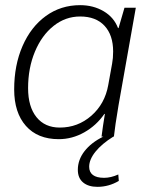

<svg xmlns="http://www.w3.org/2000/svg" viewBox="-20 -530 574 745"><path d="M439 147 441 172Q402 195 358 195Q323 195 302.5 178Q282 161 282 129Q282 90 308 56.5Q334 23 381 0H374Q379 -40 387 -88H385Q354 -43 307 -16.5Q260 10 208 10Q126 10 80.5 -41.5Q35 -93 35 -183Q35 -277 67.5 -351.5Q100 -426 158 -468Q216 -510 291 -510Q342 -510 382 -486.5Q422 -463 438 -421H440L463 -500H507L440 -122Q426 -39 422 0H420Q375 28 350.5 58.5Q326 89 326 117Q326 138 340.5 149Q355 160 384 160Q410 160 439 147ZM400 -200 415 -283Q419 -304 419 -330Q419 -394 385.5 -430Q352 -466 291 -466Q234 -466 188 -429.5Q142 -393 115.5 -329.5Q89 -266 89 -188Q89 -116 121.5 -75.5Q154 -35 212 -35Q282 -35 334.5 -81Q387 -127 400 -200Z"/></svg>

Font: Sarabun ExtraLight
Style: Italic
Weight: 275
Italic angle: -10°
Designer: Suppakit Chalermlarp | Katatrad Co.,Ltd.
Foundry: Cadson Demak Co.,Ltd.
Version: Version 1.000; ttfautohint (v1.6)